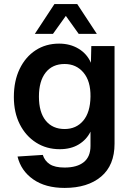

<svg xmlns="http://www.w3.org/2000/svg" viewBox="-20 -760 640 942"><path d="M297 162Q203 162 143 120Q83 78 66 8L190 0Q199 29 224 45.5Q249 62 297 62Q358 62 391 35.5Q424 9 424 -44V-114Q405 -75 366.5 -51.5Q328 -28 273 -28Q208 -28 157 -60.5Q106 -93 77 -150.5Q48 -208 48 -284Q48 -363 76.5 -422Q105 -481 155 -513.5Q205 -546 270 -546Q324 -546 365.5 -521Q407 -496 426 -452L428 -534H542V-55Q542 51 476 106.5Q410 162 297 162ZM297 -127Q354 -127 388.5 -168Q423 -209 424 -286Q425 -362 389.5 -404Q354 -446 297 -446Q237 -446 204 -404Q171 -362 171 -286Q171 -209 204.5 -168Q238 -127 297 -127ZM151 -594 247 -740H359L455 -594H366L303 -682L240 -594Z"/></svg>

Font: Geist Mono SemiBold
Style: Regular
Weight: 600
Monospace: yes
Designer: Basement.studio, Andrés Briganti, Mateo Zaragoza
Foundry: Basement.studio, Vercel, Andrés Briganti, Guido Ferreyra, Mateo Zaragoza
Version: Version 1.500; ttfautohint (v1.8.4.7-5d5b)